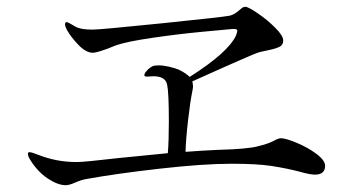

<svg xmlns="http://www.w3.org/2000/svg" viewBox="-20 -644 1040 564"><path d="M935 -157Q935 -131 905 -131Q890 -131 859 -140Q820 -150 777.5 -156.5Q735 -163 660 -163Q577 -163 449 -148.5Q321 -134 233 -118Q220 -116 199 -107Q183 -100 173 -100Q150 -100 120.5 -119.5Q91 -139 69 -174Q62 -185 62 -192Q62 -197 66 -197Q73 -197 93 -189Q146 -168 205 -168Q228 -168 331 -180L473 -194Q476 -230 476 -287Q476 -372 471 -395Q466 -420 431 -420L412 -419Q404 -419 404 -423Q404 -428 411 -436Q418 -444 427 -449Q433 -452 446 -452Q460 -452 477 -448Q494 -444 506 -439Q528 -428 537 -418Q649 -489 673 -539Q677 -549 677 -554Q677 -557 674 -558Q671 -559 664 -559Q642 -557 573 -550.5Q504 -544 428.5 -533Q353 -522 321 -511Q313 -508 296 -501Q263 -489 253 -489Q233 -489 211 -511.5Q189 -534 176 -557Q171 -567 171 -573Q171 -579 176 -579Q179 -579 186.5 -574.5Q194 -570 203 -565Q218 -557 252 -557Q274 -557 455 -575.5Q636 -594 655 -598Q668 -601 683 -614Q684 -615 689.5 -619.5Q695 -624 701 -624Q709 -624 737 -605Q765 -586 788.5 -562.5Q812 -539 812 -525Q812 -512 801 -506.5Q790 -501 766 -496Q744 -492 734 -488Q723 -484 701.5 -474.5Q680 -465 650 -452Q636 -446 545 -405Q547 -395 547 -390Q547 -386 545 -376Q539 -348 532.5 -291.5Q526 -235 525 -198Q577 -202 625 -204Q704 -206 736.5 -214Q769 -222 783.5 -230Q798 -238 805 -238Q819 -238 851.5 -224.5Q884 -211 909.5 -192Q935 -173 935 -157Z"/></svg>

Font: Shippori Mincho
Style: Regular
Weight: 400
Designer: FONTDASU
Foundry: FONTDASU / Google Inc. / but / Adobe
Version: Version 3.110; ttfautohint (v1.8.3)